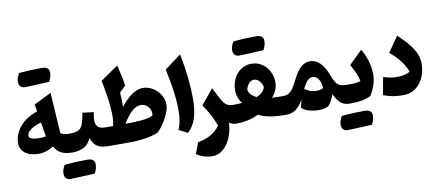

<svg xmlns="http://www.w3.org/2000/svg" viewBox="-95 -1301 4500 1978"><g transform="rotate(-10 2155.5 -312.5)"><path d="M288.1 -480.5 275.9 -554.2 457.5 -644 484.9 -218.3Q517.1 -195.8 573.7 -195.8H574.2V0H573.7Q500.5 0 456.1 -23.4Q411.6 -46.9 387.2 -96.7Q311 -46.9 229.5 -46.9Q142.1 -46.9 90.1 -86.2Q38.1 -125.5 38.1 -190.4Q38.1 -282.7 103 -361.3Q168 -439.9 288.1 -480.5ZM308.1 -360.8Q267.1 -350.6 232.4 -333Q197.8 -315.4 177 -293.2Q156.2 -271 156.2 -246.6Q156.2 -225.6 187.7 -215.1Q219.2 -204.6 267.1 -204.6Q284.2 -204.6 301.3 -206.8Q318.4 -209 332 -210.9Q325.7 -252.9 320.1 -288.1Q314.5 -323.2 308.1 -360.8ZM173.3 -901.9Q292.5 -913.1 412.1 -913.1Q489.7 -913.1 489.7 -851.6Q489.7 -807.1 463.4 -758.8Q442.4 -757.8 416.7 -756.3Q391.1 -754.9 354.7 -753.4Q318.4 -752 275.4 -749.8Q232.4 -747.6 207 -747.6Q181.6 -747.6 163.6 -763.7Q145.5 -779.8 145.5 -815.7Q145.5 -851.6 173.3 -901.9Z M471.7 110.8Q590.8 99.6 710.4 99.6Q788.1 99.6 788.1 161.1Q788.1 205.6 761.7 253.9Q740.7 254.9 715.1 256.3Q689.5 257.8 653.1 259.3Q616.7 260.7 573.7 262.9Q530.8 265.1 505.4 265.1Q480 265.1 461.9 249Q443.8 232.9 443.8 197Q443.8 161.1 471.7 110.8ZM574.2 0Q563.5 0 558.1 -8.1Q552.7 -16.1 552.7 -38.6V-157.2Q552.7 -179.7 558.1 -187.7Q563.5 -195.8 574.2 -195.8Q623 -195.8 652.3 -204.6Q681.6 -213.4 698.2 -234.6Q714.8 -255.9 724.9 -292.7Q734.9 -329.6 745.1 -385.7L861.3 -371.6Q856.9 -347.7 853.8 -325.4Q850.6 -303.2 850.6 -284.7Q850.6 -244.6 873.5 -220.2Q896.5 -195.8 955.1 -195.8H955.6V0H955.1Q875.5 0 834.2 -26.6Q793 -53.2 771 -116.7Q745.6 -53.2 693.8 -26.6Q642.1 0 574.2 0Z M1400.9 -528.8Q1456.1 -528.8 1504.4 -499.5Q1552.7 -470.2 1582.5 -422.4Q1612.3 -374.5 1612.3 -318.8Q1612.3 -281.2 1593.5 -233.4Q1574.7 -185.5 1543.7 -137.5Q1512.7 -89.4 1475.1 -50.3Q1416.5 -24.9 1337.6 -12.5Q1258.8 0 1167 0H955.6Q944.8 0 939.5 -8.1Q934.1 -16.1 934.1 -38.6V-157.2Q934.1 -179.7 939.5 -187.7Q944.8 -195.8 955.6 -195.8H1033.2Q1046.9 -253.4 1044.4 -329.6Q1042 -405.8 1029.1 -493.9Q1016.1 -582 997.1 -674.3L1182.6 -802.7Q1199.7 -734.9 1210.2 -686Q1220.7 -637.2 1227.1 -585.4L1163.6 -522.5Q1166 -483.9 1167.5 -445.3Q1168.9 -406.7 1168 -373Q1291 -528.8 1400.9 -528.8ZM1347.7 -359.4Q1302.2 -359.4 1254.2 -315.4Q1206.1 -271.5 1162.6 -195.8Q1260.7 -195.8 1338.6 -203.6Q1416.5 -211.4 1452.6 -234.4Q1458 -288.1 1427.2 -323.7Q1396.5 -359.4 1347.7 -359.4Z M1839.8 -802.7Q1867.2 -670.4 1879.6 -549.8Q1892.1 -429.2 1892.1 -333Q1892.1 -215.8 1866.7 -131.8Q1841.3 -47.9 1781.2 7.3L1689.5 -38.6Q1707 -80.6 1715.8 -126.2Q1724.6 -171.9 1724.6 -238.3Q1724.6 -294.4 1719.7 -354.2Q1714.8 -414.1 1702.6 -490.7Q1690.4 -567.4 1668 -674.3Z M2104.5 -402.8 2137.2 -338.9Q2166 -280.8 2186.8 -249.8Q2207.5 -218.8 2230.7 -207.3Q2253.9 -195.8 2288.1 -195.8H2288.6V0H2288.1Q2266.1 0 2248.8 -5.9Q2231.4 -11.7 2214.4 -22.9Q2210 65.9 2179 136.2Q2147.9 206.5 2099.1 247.3Q2050.3 288.1 1991.7 288.1Q1947.3 288.1 1908.7 277.3Q1870.1 266.6 1821.8 237.8L1866.7 120.6Q2022 94.2 2098.6 -12.7Q2076.2 -73.7 2046.9 -129.2Q2017.6 -184.6 1975.6 -245.1Z M2544.4 -580.6Q2606 -580.6 2654.3 -549.3Q2702.6 -518.1 2730.2 -465.8Q2757.8 -413.6 2757.8 -350.6Q2757.8 -306.2 2740.7 -267.6Q2723.6 -229 2694.8 -198.2Q2719.2 -196.8 2751.7 -196.3Q2784.2 -195.8 2811.5 -195.8H2812V0H2811.5Q2715.8 0 2645.5 -12Q2575.2 -23.9 2522 -51.8Q2470.2 -26.4 2412.1 -13.2Q2354 0 2288.6 0Q2277.8 0 2272.5 -8.1Q2267.1 -16.1 2267.1 -38.6V-157.2Q2267.1 -179.7 2272.5 -187.7Q2277.8 -195.8 2288.6 -195.8Q2312 -195.8 2338.1 -196.5Q2364.3 -197.3 2382.3 -199.2Q2361.3 -226.6 2347.9 -261.5Q2334.5 -296.4 2334.5 -336.4Q2334.5 -406.2 2362.1 -461.4Q2389.6 -516.6 2437.3 -548.6Q2484.9 -580.6 2544.4 -580.6ZM2543.5 -413.6Q2512.2 -413.6 2488.8 -386Q2465.3 -358.4 2459.5 -321.8Q2465.8 -288.6 2488.5 -267.6Q2511.2 -246.6 2541.5 -232.4Q2575.7 -246.6 2599.1 -267.8Q2622.6 -289.1 2631.8 -322.3Q2624.5 -358.4 2600.1 -386Q2575.7 -413.6 2543.5 -413.6ZM2403.8 -839.4Q2522.9 -850.6 2642.6 -850.6Q2720.2 -850.6 2720.2 -789.1Q2720.2 -744.6 2693.8 -696.3Q2672.9 -695.3 2647.2 -693.8Q2621.6 -692.4 2585.2 -690.9Q2548.8 -689.5 2505.9 -687.3Q2462.9 -685.1 2437.5 -685.1Q2412.1 -685.1 2394 -701.2Q2376 -717.3 2376 -753.2Q2376 -789.1 2403.8 -839.4Z M3146.5 -501Q3261.2 -501 3329.1 -317.9Q3346.7 -270 3365 -243.4Q3383.3 -216.8 3408.9 -206.3Q3434.6 -195.8 3473.1 -195.8H3473.6V0H3473.1Q3418.9 0 3384 -27.8Q3349.1 -55.7 3314.5 -126.5Q3305.2 -100.1 3292.5 -74.5Q3279.8 -48.8 3266.8 -30.5Q3253.9 -12.2 3243.7 -7.3Q3204.1 10.3 3145 10.3Q3094.7 10.3 3047.6 -3.7Q3000.5 -17.6 2971.7 -44.4L2991.2 -130.9Q2963.9 -74.2 2919.7 -37.1Q2875.5 0 2812 0Q2801.3 0 2795.9 -8.1Q2790.5 -16.1 2790.5 -38.6V-157.2Q2790.5 -179.7 2795.9 -187.7Q2801.3 -195.8 2812 -195.8Q2859.9 -195.8 2889.2 -223.1Q2918.5 -250.5 2941.4 -296.9Q2980.5 -376.5 3012.5 -420.7Q3044.4 -464.8 3076.4 -482.9Q3108.4 -501 3146.5 -501ZM3144 -335.9Q3114.3 -335.9 3090.3 -312Q3066.4 -288.1 3037.6 -231.4Q3059.1 -213.9 3091.8 -201.4Q3124.5 -189 3164.1 -189Q3204.1 -189 3230.5 -204.6Q3229.5 -262.2 3205.3 -299.1Q3181.2 -335.9 3144 -335.9Z M3371.1 110.8Q3490.2 99.6 3609.9 99.6Q3687.5 99.6 3687.5 161.1Q3687.5 205.6 3661.1 253.9Q3640.1 254.9 3614.5 256.3Q3588.9 257.8 3552.5 259.3Q3516.1 260.7 3473.1 262.9Q3430.2 265.1 3404.8 265.1Q3379.4 265.1 3361.3 249Q3343.3 232.9 3343.3 197Q3343.3 161.1 3371.1 110.8ZM3473.6 0Q3462.9 0 3457.5 -8.1Q3452.1 -16.1 3452.1 -38.6V-157.2Q3452.1 -179.7 3457.5 -187.7Q3462.9 -195.8 3473.6 -195.8H3520Q3551.3 -195.8 3577.1 -199Q3603 -202.1 3622.6 -210.4Q3614.7 -252.4 3594 -299.3Q3573.2 -346.2 3547.9 -390.1L3685.5 -525.9Q3717.3 -475.6 3741 -403.1Q3764.6 -330.6 3764.6 -252.4Q3764.6 -200.2 3746.6 -145.8Q3728.5 -91.3 3696.3 -40Q3652.8 -19 3602.1 -9.5Q3551.3 0 3489.7 0Z M4274.9 -278.3Q4274.9 -224.6 4259.5 -173.1Q4244.1 -121.6 4213.6 -80.1Q4183.1 -38.6 4137.9 -14.2Q4092.8 10.3 4033.7 10.3Q3971.2 10.3 3923.3 1.5Q3875.5 -7.3 3826.2 -26.9L3859.9 -210.4Q3897 -198.2 3931.2 -191.9Q3965.3 -185.5 4002.4 -185.5Q4044.4 -185.5 4080.6 -193.8Q4116.7 -202.1 4138.7 -218.3Q4110.8 -287.1 4067.1 -341.8Q4023.4 -396.5 3964.8 -443.8L4076.2 -605Q4148.9 -536.6 4192.4 -481.4Q4235.8 -426.3 4255.4 -377.4Q4274.9 -328.6 4274.9 -278.3Z"/></g></svg>

Font: Pinar-DS4-FD ExtraBold
Style: Regular
Weight: 800
Designer: Amin Abedi
Version: Version 3.000